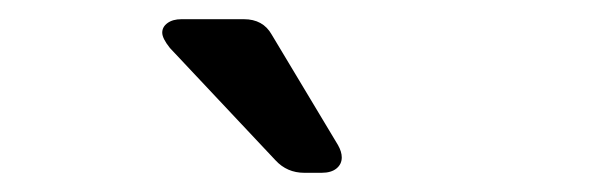

<svg xmlns="http://www.w3.org/2000/svg" viewBox="-20 -974 630 200"><path d="M336 -810Q336 -803 330.5 -798.5Q325 -794 315 -794H297Q279 -794 267 -807L157 -924Q149 -934 149 -940Q149 -946 154.5 -950Q160 -954 169 -954H234Q254 -954 263 -938L332 -823Q336 -816 336 -810Z"/></svg>

Font: Shippori Gochic B2 Bold
Style: Regular
Weight: 700
Designer: FONTDASU
Foundry: FONTDASU / Google Inc. / but / Adobe
Version: Version 1.130